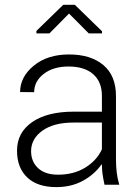

<svg xmlns="http://www.w3.org/2000/svg" viewBox="-20 -763 578 793"><path d="M411.6 0Q405.8 -27.3 403.3 -45.9Q400.9 -64.5 400.9 -83.5L399.4 -84Q370.6 -43 322.8 -16.6Q274.9 9.8 212.9 9.8Q134.3 9.8 92.3 -30.3Q50.3 -70.3 50.3 -140.6Q50.3 -215.3 112.5 -258.5Q174.8 -301.8 284.2 -301.8H400.9V-367.2Q400.9 -424.8 365 -456.5Q329.1 -488.3 262.7 -488.3Q200.2 -488.3 160.6 -457.8Q121.1 -427.2 121.1 -382.3L63 -382.8Q63 -445.3 119.4 -491.7Q175.8 -538.1 265.1 -538.1Q354.5 -538.1 406.7 -494.4Q459 -450.7 459 -366.2V-106.4Q459 -78.1 461.9 -52.2Q464.8 -26.4 472.7 0ZM219.7 -41.5Q284.2 -41.5 331.8 -70.6Q379.4 -99.6 400.9 -146.5V-256.8H283.2Q202.1 -256.8 155.3 -223.4Q108.4 -189.9 108.4 -138.7Q108.4 -95.2 137.5 -68.4Q166.5 -41.5 219.7 -41.5ZM401.4 -633.8V-625H346.7L265.1 -707L184.1 -625H130.4V-635.3L241.2 -743.2H289.1Z"/></svg>

Font: Roboto Web
Style: Light
Weight: 300
Designer: Google
Version: Version 1.200310; 2013